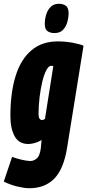

<svg xmlns="http://www.w3.org/2000/svg" viewBox="-47 -776 462 1016"><path d="M-27 185 17 54Q37 62 66.5 69Q96 76 113 76Q132 76 148 62Q164 48 169 8L173 -35Q155 -24 136 -19Q117 -14 103 -14Q53 -14 30.5 -55Q8 -96 8 -162Q8 -285 35.5 -373.5Q63 -462 119 -509.5Q175 -557 259 -557Q298 -557 336.5 -550Q375 -543 395 -534L308 6Q290 118 240.5 169Q191 220 108 220Q83 220 46.5 211.5Q10 203 -27 185ZM235 -426Q230 -428 224 -428Q211 -428 198.5 -405Q186 -382 177 -344.5Q168 -307 162.5 -262Q157 -217 157 -173Q157 -141 176 -141Q184 -141 191 -147ZM241 -601Q219 -601 204.5 -611Q190 -621 190 -650Q190 -673 197 -697.5Q204 -722 220.5 -739Q237 -756 265 -756Q287 -756 301.5 -745.5Q316 -735 316 -706Q316 -683 309 -658.5Q302 -634 286 -617.5Q270 -601 241 -601Z"/></svg>

Font: Georama ExtraCondensed ExtraBold
Style: Italic
Weight: 800
Width: 2
Italic angle: -9°
Designer: Jean-Baptiste Levee
Foundry: Production Type
Version: Version 1.000